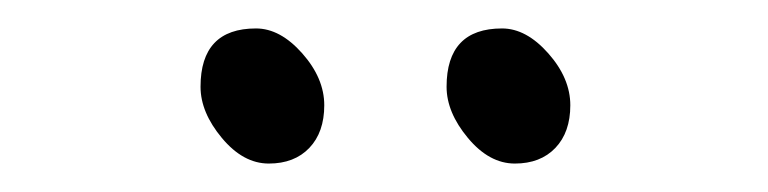

<svg xmlns="http://www.w3.org/2000/svg" viewBox="-20 -713 540 135"><path d="M294 -652Q294 -693 333 -693Q350 -693 365.5 -675.5Q381 -658 381 -639Q381 -620 370.5 -609Q360 -598 342 -598Q324 -598 309 -616Q294 -634 294 -652ZM121 -652Q121 -693 160 -693Q177 -693 192.5 -675.5Q208 -658 208 -639Q208 -620 197.5 -609Q187 -598 169 -598Q151 -598 136 -616Q121 -634 121 -652Z"/></svg>

Font: LXGW WenKai Lite Light
Style: Regular
Weight: 300
Designer: LXGW / Fontworks Inc.
Foundry: LXGW / Fontworks Inc.
Version: Version 1.511; March 25, 2025